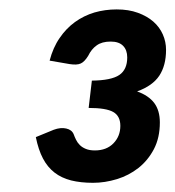

<svg xmlns="http://www.w3.org/2000/svg" viewBox="-20 -844 382 418"><path d="M58 -446ZM234 -823.5C217 -823.5 200.8 -821.2 185.5 -816.8C170.2 -812.2 156.1 -805.3 143.2 -796C130.4 -786.7 119.2 -775.1 109.8 -761.2C100.2 -747.4 93 -731 88 -712L131.5 -704.5C142.2 -702.8 150.2 -703.2 155.8 -705.8C161.2 -708.2 166.7 -713.8 172 -722.5C176.7 -732.2 182.8 -739.8 190.5 -745.2C198.2 -750.8 208.3 -753.5 221 -753.5C233 -753.5 242 -750.4 248 -744.2C254 -738.1 257 -729.7 257 -719C257 -701.3 251.2 -688.6 239.8 -680.8C228.2 -672.9 208.3 -668.8 180 -668.5L173 -609C198.3 -609 216.2 -606.1 226.5 -600.2C236.8 -594.4 242 -584.3 242 -570C242 -555 237 -542.3 227 -532C217 -521.7 203.5 -516.5 186.5 -516.5C178.8 -516.5 172.3 -517.6 167 -519.8C161.7 -521.9 157.2 -524.8 153.8 -528.2C150.2 -531.8 147.5 -535.6 145.5 -539.8C143.5 -543.9 141.8 -547.8 140.5 -551.5C137.8 -558.2 132.4 -562.4 124.2 -564.2C116.1 -566.1 107 -565.2 97 -561.5L58 -545.5C61.7 -527.2 66.8 -511.7 73.5 -499C80.2 -486.3 88.6 -476.1 98.8 -468.2C108.9 -460.4 120.9 -454.8 134.8 -451.2C148.6 -447.8 164.5 -446 182.5 -446C199.8 -446 217.2 -448.7 234.5 -454C251.8 -459.3 267.4 -467.4 281.2 -478.2C295.1 -489.1 306.3 -502.8 315 -519.2C323.7 -535.8 328 -555.2 328 -577.5C328 -594.8 323.9 -608.9 315.8 -619.8C307.6 -630.6 295.2 -639 278.5 -645C300.8 -653 316.9 -664.4 326.8 -679.2C336.6 -694.1 341.5 -712.8 341.5 -735.5C341.5 -747.2 339.2 -758.3 334.5 -769C329.8 -779.7 322.9 -789 313.8 -797C304.6 -805 293.3 -811.4 280 -816.2C266.7 -821.1 251.3 -823.5 234 -823.5Z"/></svg>

Font: Lato
Style: Bold Italic
Weight: 700
Italic angle: -7°
Designer: Lukasz Dziedzic
Foundry: tyPoland Lukasz Dziedzic
Version: Version 2.007; 2014-02-27